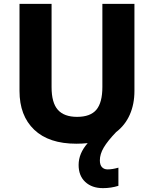

<svg xmlns="http://www.w3.org/2000/svg" viewBox="-20 -734 796 994"><path d="M676 -714V-263Q676 -195 652 -140.5Q628 -86 581 -50Q537 -4 517 30Q497 64 497 96Q497 120 508 131.5Q519 143 537 143Q562 143 593 134V228Q555 240 513 240Q456 240 421.5 208Q387 176 387 120Q387 60 434 7Q406 10 375 10Q233 10 157 -62.5Q81 -135 81 -263V-714H247V-283Q247 -202 279.5 -165.5Q312 -129 379 -129Q448 -129 479 -166Q510 -203 510 -284V-714Z"/></svg>

Font: Noto Sans UI ExtraBold
Style: Regular
Weight: 800
Designer: Monotype Design Team
Foundry: Monotype Imaging Inc.
Version: Version 1.001